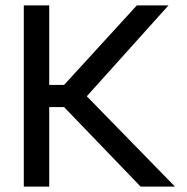

<svg xmlns="http://www.w3.org/2000/svg" viewBox="-20 -690 690 710"><path d="M68 -670V0H162V-294H217L500 0H627L301 -334L603 -670H486L217 -376H162V-670Z"/></svg>

Font: LT Wave Alt
Style: Regular
Weight: 400
Designer: Daniel Lyons
Version: Version 2.5 (Glyphs App)